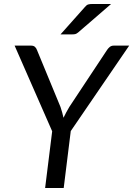

<svg xmlns="http://www.w3.org/2000/svg" viewBox="-20 -946 670 966"><path d="M53.5 0ZM336 -286.5 300.5 0H207L242.5 -285.5L53.5 -716.5H136Q148.5 -716.5 155.5 -710.5Q162.5 -704.5 166 -694.5L284.5 -407.5Q294 -379 299.5 -353.5Q305.5 -366.5 312.8 -379.8Q320 -393 328.5 -407.5L518.5 -694.5Q524 -703 532.2 -709.8Q540.5 -716.5 552.5 -716.5H630ZM539 -926 373.5 -783Q365 -776 358.8 -774.5Q352.5 -773 342.5 -773H284.5L406.5 -910Q415.5 -921 423.5 -923.5Q431.5 -926 446.5 -926Z"/></svg>

Font: Lato
Style: Italic
Weight: 400
Italic angle: -7°
Designer: Lukasz Dziedzic
Foundry: tyPoland Lukasz Dziedzic
Version: Version 2.007; 2014-02-27